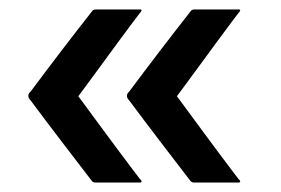

<svg xmlns="http://www.w3.org/2000/svg" viewBox="-20 -540 595 407"><path d="M392 -153Q387 -153 384 -156Q351 -199 318.5 -241.5Q286 -284 254 -327Q244 -337 254 -346Q286 -389 318.5 -431.5Q351 -474 384 -516Q386 -519 388.5 -519.5Q391 -520 392 -520Q414 -520 439 -520Q464 -520 485 -520Q490 -520 489 -517.5Q488 -515 486 -513Q485 -512 471.5 -494Q458 -476 438.5 -449.5Q419 -423 400 -397Q381 -371 368 -353.5Q355 -336 355 -336Q355 -336 368 -318.5Q381 -301 400 -275Q419 -249 438.5 -223Q458 -197 471.5 -179Q485 -161 486 -160Q488 -159 489 -156Q490 -153 485 -153Q464 -153 439 -153Q414 -153 392 -153ZM183 -153Q178 -153 175 -156Q142 -199 109.5 -241.5Q77 -284 45 -327Q35 -337 45 -346Q77 -389 109.5 -431.5Q142 -474 175 -516Q177 -519 179.5 -519.5Q182 -520 183 -520Q205 -520 230 -520Q255 -520 276 -520Q281 -520 280 -517.5Q279 -515 277 -513Q276 -512 262.5 -494Q249 -476 229.5 -449.5Q210 -423 191 -397Q172 -371 159 -353.5Q146 -336 146 -336Q146 -336 159 -318.5Q172 -301 191 -275Q210 -249 229.5 -223Q249 -197 262.5 -179Q276 -161 277 -160Q279 -159 280 -156Q281 -153 276 -153Q255 -153 230 -153Q205 -153 183 -153Z"/></svg>

Font: Glory Thin SemiBold
Style: Regular
Weight: 600
Version: Version 1.011